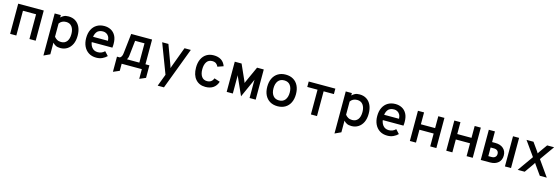

<svg xmlns="http://www.w3.org/2000/svg" viewBox="39 -1731 9162 3140"><g transform="rotate(15 4620.0 -161.0)"><path d="M92 0V-511H524.5V0H419V-419H197V0Z M709.5 201.5V-511H813.5V-470.5Q835 -492.5 865.2 -507.8Q895.5 -523 943 -523Q1011 -523 1061.2 -491Q1111.5 -459 1139 -399Q1166.5 -339 1166.5 -255.5Q1166.5 -171 1137.8 -111.2Q1109 -51.5 1058.8 -19.8Q1008.5 12 944.5 12Q895 12 864.2 -4.2Q833.5 -20.5 813.5 -44V153ZM930 -86.5Q992.5 -86.5 1026.8 -130.2Q1061 -174 1061 -255.5Q1061 -332.5 1026.8 -379Q992.5 -425.5 928 -425.5Q888.5 -425.5 859.8 -410Q831 -394.5 813.5 -367.5V-144.5Q831 -121 859.8 -103.8Q888.5 -86.5 930 -86.5Z M1551 12Q1475.5 12 1421.8 -22.2Q1368 -56.5 1339.2 -117Q1310.5 -177.5 1310.5 -256Q1310.5 -339.5 1340.2 -399.2Q1370 -459 1423.8 -491Q1477.5 -523 1551 -523Q1611 -523 1660.8 -497Q1710.5 -471 1740 -417.2Q1769.5 -363.5 1769.5 -280Q1769.5 -267.5 1769 -250.8Q1768.5 -234 1766 -215H1390.5V-304.5H1667Q1664.5 -351 1646.8 -379Q1629 -407 1603.5 -419.2Q1578 -431.5 1551 -431.5Q1478 -431.5 1445 -385.8Q1412 -340 1412 -262Q1412 -179.5 1449 -130.2Q1486 -81 1552.5 -81Q1585 -81 1613.5 -92.2Q1642 -103.5 1667.5 -128.5L1729 -62Q1697 -29.5 1652 -8.8Q1607 12 1551 12Z M1876.5 164.5V-92H1925.5Q1944 -103 1954 -123.8Q1964 -144.5 1967.5 -176L2005 -511H2358.5V-92H2425.5V120L2322 164.5V0H1980.5V120ZM2046 -92.5H2255V-419H2096L2068 -163.5Q2066 -142 2059.8 -124.5Q2053.5 -107 2046 -92.5Z M2642 194 2719.5 -11 2529.5 -511H2635L2755 -186.5Q2759 -175 2763 -162.5Q2767 -150 2770.5 -137.5Q2774.5 -150.5 2778.5 -162.8Q2782.5 -175 2787 -186.5L2907.5 -511H3014.5L2748.5 194Z M3398.5 12Q3294 12 3232.5 -58.2Q3171 -128.5 3171 -255Q3171 -338.5 3199.5 -398.5Q3228 -458.5 3279.8 -490.8Q3331.5 -523 3402 -523Q3476.5 -523 3527.5 -490.8Q3578.5 -458.5 3602 -392L3504.5 -358Q3493 -387.5 3468.2 -406.5Q3443.5 -425.5 3402 -425.5Q3340 -425.5 3308.5 -379Q3277 -332.5 3277 -255Q3277 -176.5 3308.8 -131.5Q3340.5 -86.5 3400 -86.5Q3442 -86.5 3469 -106.2Q3496 -126 3508.5 -162L3606 -130.5Q3584.5 -61.5 3532 -24.8Q3479.5 12 3398.5 12Z M4004 9 3886 -254.5Q3879 -269 3873.5 -281.8Q3868 -294.5 3861.5 -310.5Q3862.5 -297 3862.5 -284.5Q3862.5 -272 3862.5 -251.5V0H3758.5V-511H3874L3987.5 -256.5Q3994 -242 3997.5 -233Q4001 -224 4004 -215.5Q4006.5 -223.5 4010.2 -232.8Q4014 -242 4020.5 -256.5L4136 -511H4249.5V0H4146V-251.5Q4146 -272 4146.2 -284.8Q4146.5 -297.5 4147 -310.5Q4140.5 -295 4135 -282.2Q4129.5 -269.5 4122.5 -254.5Z M4620 12Q4546 12 4491.5 -20.2Q4437 -52.5 4407.2 -112.2Q4377.5 -172 4377.5 -255Q4377.5 -337 4407.2 -397.2Q4437 -457.5 4491.5 -490.2Q4546 -523 4620 -523Q4694.5 -523 4749.2 -490.8Q4804 -458.5 4833.5 -398.2Q4863 -338 4863 -255.5Q4863 -173 4833.5 -113Q4804 -53 4749.2 -20.5Q4694.5 12 4620 12ZM4620 -86.5Q4686.5 -86.5 4722 -132.2Q4757.5 -178 4757.5 -255.5Q4757.5 -333 4722.8 -379.2Q4688 -425.5 4620 -425.5Q4553.5 -425.5 4518 -379.8Q4482.5 -334 4482.5 -255Q4482.5 -178 4518 -132.2Q4553.5 -86.5 4620 -86.5Z M5184.5 0V-419H5010.5V-511H5461.5V-419H5287.5V0Z M5637.5 201.5V-511H5741.5V-470.5Q5763 -492.5 5793.2 -507.8Q5823.5 -523 5871 -523Q5939 -523 5989.2 -491Q6039.5 -459 6067 -399Q6094.5 -339 6094.5 -255.5Q6094.5 -171 6065.8 -111.2Q6037 -51.5 5986.8 -19.8Q5936.5 12 5872.5 12Q5823 12 5792.2 -4.2Q5761.5 -20.5 5741.5 -44V153ZM5858 -86.5Q5920.5 -86.5 5954.8 -130.2Q5989 -174 5989 -255.5Q5989 -332.5 5954.8 -379Q5920.5 -425.5 5856 -425.5Q5816.5 -425.5 5787.8 -410Q5759 -394.5 5741.5 -367.5V-144.5Q5759 -121 5787.8 -103.8Q5816.5 -86.5 5858 -86.5Z M6479 12Q6403.5 12 6349.8 -22.2Q6296 -56.5 6267.2 -117Q6238.5 -177.5 6238.5 -256Q6238.5 -339.5 6268.2 -399.2Q6298 -459 6351.8 -491Q6405.5 -523 6479 -523Q6539 -523 6588.8 -497Q6638.5 -471 6668 -417.2Q6697.5 -363.5 6697.5 -280Q6697.5 -267.5 6697 -250.8Q6696.5 -234 6694 -215H6318.5V-304.5H6595Q6592.5 -351 6574.8 -379Q6557 -407 6531.5 -419.2Q6506 -431.5 6479 -431.5Q6406 -431.5 6373 -385.8Q6340 -340 6340 -262Q6340 -179.5 6377 -130.2Q6414 -81 6480.5 -81Q6513 -81 6541.5 -92.2Q6570 -103.5 6595.5 -128.5L6657 -62Q6625 -29.5 6580 -8.8Q6535 12 6479 12Z M6860 0V-511H6963.5V-310H7204.5V-511H7308.5V0H7204.5V-218H6963.5V0Z M7476 0V-511H7579.5V-310H7820.5V-511H7924.5V0H7820.5V-218H7579.5V0Z M8060 0V-511H8163.5V-330.5H8218.5Q8305 -330.5 8355.2 -286Q8405.5 -241.5 8405.5 -165.5Q8405.5 -89.5 8355 -44.8Q8304.5 0 8218.5 0ZM8163.5 -92.5H8219Q8257.5 -92.5 8279 -112.2Q8300.5 -132 8300.5 -165.5Q8300.5 -199.5 8279 -219Q8257.5 -238.5 8219 -238.5H8163.5ZM8469.5 0V-511H8572.5V0Z M8685.5 0 8873 -265 8698 -511H8816L8905 -386Q8912 -376 8919 -365Q8926 -354 8931.5 -344.5Q8937 -354 8944 -365Q8951 -376 8958.5 -386L9047.5 -511H9165.5L8991 -265L9178 0H9060L8958.5 -143Q8951 -153 8944 -164Q8937 -175 8931.5 -184.5Q8926 -175 8919 -164Q8912 -153 8905 -143L8804 0Z"/></g></svg>

Font: Overpass Mono SemiBold
Style: Regular
Weight: 600
Monospace: yes
Designer: Delve Withrington, Dave Bailey
Foundry: Delve Fonts LLC
Version: Version 4.000